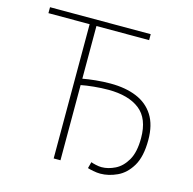

<svg xmlns="http://www.w3.org/2000/svg" viewBox="-100 -761 876 873"><g transform="rotate(15 338.0 -324.0)"><path d="M446 12Q431 12 413 8.5Q395 5 386 2L394 -28Q401 -25 416.5 -21.5Q432 -18 444 -18Q475 -18 507.5 -34Q540 -50 562 -88Q584 -126 584 -192Q584 -284 531.5 -325Q479 -366 384 -366Q351 -366 316 -362.5Q281 -359 256 -354V0H224V-632H30V-660H504V-632H256V-384Q282 -389 317 -392.5Q352 -396 386 -396Q457 -396 509 -374.5Q561 -353 589.5 -308Q618 -263 618 -192Q618 -114 591.5 -69.5Q565 -25 525 -6.5Q485 12 446 12Z"/></g></svg>

Font: Source Sans 3 Variable
Style: Regular
Weight: 200
Designer: Paul D. Hunt
Foundry: Adobe Systems Incorporated
Version: Version 3.026